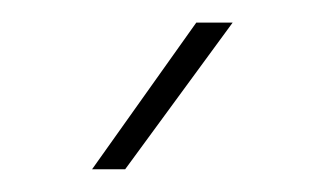

<svg xmlns="http://www.w3.org/2000/svg" viewBox="-20 -770 290 170"><path d="M61.5 -620.1 153.8 -750H186L90.8 -620.1Z"/></svg>

Font: Vazirmatn FD Thin
Style: Regular
Weight: 100
Designer: Saber Rastikerdar
Foundry: Saber Rastikerdar
Version: Version 33.003